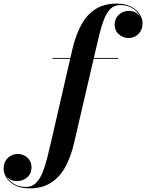

<svg xmlns="http://www.w3.org/2000/svg" viewBox="-230 -780 807 1060"><path d="M59.5 -460H158.5L170.5 -511.5Q188 -585 217.8 -641Q247.5 -697 295.2 -728.5Q343 -760 414 -760Q461 -760 492.8 -743.8Q524.5 -727.5 540.8 -702.5Q557 -677.5 557 -651Q557 -615.5 534.8 -592.8Q512.5 -570 480 -570Q450 -570 426.5 -590.2Q403 -610.5 403 -644.5Q403 -677.5 426.2 -698.8Q449.5 -720 482.5 -720Q520.5 -720 543 -689.5Q530.5 -715 502.5 -733.5Q474.5 -752 433 -752Q401 -752 380 -731.2Q359 -710.5 344.8 -674.5Q330.5 -638.5 319.2 -592Q308 -545.5 296 -494.5L288 -460H422V-455.5H287L178.5 11.5Q161.5 84.5 131.2 140.5Q101 196.5 52.5 228.2Q4 260 -67 260Q-114 260 -145.8 243.8Q-177.5 227.5 -193.8 202.5Q-210 177.5 -210 151Q-210 114.5 -187 92.2Q-164 70 -133 70Q-101 70 -78.5 90.2Q-56 110.5 -56 144.5Q-56 178.5 -80 199.2Q-104 220 -137 220Q-172.5 220 -194.5 192.5Q-181.5 217 -153.8 234.5Q-126 252 -86 252Q-54 252 -32.5 231.2Q-11 210.5 4 174.5Q19 138.5 30.5 92Q42 45.5 54 -5.5L157.5 -455.5H59.5Z"/></svg>

Font: Bodoni* 36pt
Style: Bold Italic
Weight: 700
Italic angle: -13°
Version: Version 2.3